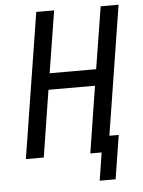

<svg xmlns="http://www.w3.org/2000/svg" viewBox="-58 -776 717 962"><g transform="rotate(-5 300.0 -295.0)"><path d="M45 0H135L188 -336H422L369 0H426L404 140H484L519 -80H472L575 -730H485L435 -418H201L251 -730H161Z"/></g></svg>

Font: JetBrains Mono
Style: Italic
Weight: 400
Italic angle: -9°
Monospace: yes
Designer: Philipp Nurullin, Konstantin Bulenkov
Foundry: JetBrains
Version: Version 2.305